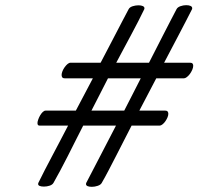

<svg xmlns="http://www.w3.org/2000/svg" viewBox="-20 -703 763 738"><path d="M521 -401.9H395Q379.4 -370.6 363.3 -339.8Q347.2 -309.1 331.5 -277.8H457.5Q473.1 -309.1 489.3 -339.8Q505.4 -370.6 521 -401.9ZM710.9 -461.9Q717.3 -461.9 720 -458.7Q722.7 -455.6 722.7 -450.2Q722.7 -443.4 719 -434.8Q715.3 -426.3 710 -418.9Q704.6 -411.6 698.2 -406.7Q691.9 -401.9 687 -401.9H580.6Q564.5 -370.6 548.1 -339.8Q531.7 -309.1 515.6 -277.8H615.2Q621.6 -277.8 624.3 -274.4Q627 -271 627 -265.6Q627 -258.8 623.5 -251Q620.1 -243.2 615.2 -236.3Q610.4 -229.5 604.5 -224.9Q598.6 -220.2 593.8 -220.2H485.8Q471.7 -192.9 456.8 -163.6Q441.9 -134.3 427.2 -105.7Q412.6 -77.1 398.4 -50Q384.3 -22.9 371.1 0Q367.2 7.3 355.7 11.2Q344.2 15.1 333 15.1Q322.8 15.1 316.7 12.5Q310.5 9.8 310.5 3.9Q310.5 2.9 311.5 0Q324.2 -24.4 338.4 -51.8Q352.5 -79.1 367.2 -107.2Q381.8 -135.3 396.7 -164.1Q411.6 -192.9 425.8 -220.2H299.8Q285.6 -192.9 270.5 -162.6Q255.4 -132.3 240.5 -103Q225.6 -73.7 211.4 -47.1Q197.3 -20.5 185.5 0Q181.2 7.3 170.7 10.7Q160.2 14.2 148.9 14.2Q138.7 14.2 132.6 11.7Q126.5 9.3 126.5 3.9Q126.5 2.9 127.4 0Q137.7 -21.5 151.6 -48.3Q165.5 -75.2 180.9 -104.2Q196.3 -133.3 211.9 -163.1Q227.5 -192.9 241.7 -220.2H131.8Q124 -220.2 124 -230Q124 -235.4 127 -243.7Q129.9 -252 134.3 -259.5Q138.7 -267.1 144.3 -272.5Q149.9 -277.8 155.3 -277.8H271.5Q288.1 -309.1 304.2 -339.8Q320.3 -370.6 336.9 -401.9H229Q222.2 -401.9 219.5 -405.5Q216.8 -409.2 216.8 -414.6Q216.8 -421.4 220.2 -429.7Q223.6 -438 228.8 -445.1Q233.9 -452.1 239.7 -457Q245.6 -461.9 251 -461.9H366.7Q380.4 -487.8 394.5 -514.9Q408.7 -542 422.6 -568.8Q436.5 -595.7 449.7 -620.8Q462.9 -646 474.6 -668Q478.5 -675.3 489.7 -679Q501 -682.6 512.2 -682.6Q522.5 -682.6 528.8 -679.7Q535.2 -676.8 535.2 -671.4Q535.2 -668.9 534.7 -668Q524.9 -647.5 512 -622.3Q499 -597.2 484.6 -570.1Q470.2 -543 455.3 -515.4Q440.4 -487.8 426.8 -461.9H552.7Q565.9 -487.8 580.3 -515.9Q594.7 -543.9 608.6 -571.3Q622.6 -598.6 635.5 -623.5Q648.4 -648.4 658.7 -668Q662.6 -675.3 673.6 -679.2Q684.6 -683.1 695.8 -683.1Q706.1 -683.1 712.4 -680.2Q718.8 -677.2 718.8 -671.4Q718.8 -669.4 718.3 -668Q707.5 -647 694.6 -621.8Q681.6 -596.7 667.5 -569.8Q653.3 -543 638.9 -515.4Q624.5 -487.8 610.8 -461.9Z"/></svg>

Font: Damion
Style: Regular
Weight: 400
Foundry: vernon adams
Version: Version 1.000